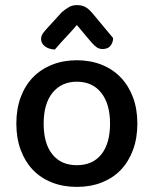

<svg xmlns="http://www.w3.org/2000/svg" viewBox="-20 -718 602 752"><path d="M518 -234Q518 -177 501 -131Q484 -85 453.5 -53Q423 -21 379 -3.5Q335 14 281 14Q227 14 183 -3.5Q139 -21 108.5 -53Q78 -85 61 -131Q44 -177 44 -234Q44 -291 61 -337Q78 -383 109 -415Q140 -447 184 -464.5Q228 -482 281 -482Q334 -482 378 -464.5Q422 -447 453 -414.5Q484 -382 501 -336.5Q518 -291 518 -234ZM281 -398Q221 -398 186 -355Q151 -312 151 -234Q151 -156 185 -113.5Q219 -71 281 -71Q343 -71 377 -113.5Q411 -156 411 -234Q411 -311 376.5 -354.5Q342 -398 281 -398ZM281 -620Q257 -592 236 -570Q215 -548 195 -524Q171 -525 156 -536.5Q141 -548 141 -565Q141 -578 148.5 -588Q156 -598 169 -612L222 -670Q237 -683 250.5 -690.5Q264 -698 281 -698Q300 -698 313.5 -691Q327 -684 343 -665L423 -569Q423 -552 413 -539Q403 -526 382 -526Q368 -526 358.5 -533Q349 -540 339 -551Z"/></svg>

Font: Baloo Chettan 2 Medium
Style: Regular
Weight: 500
Designer: Maithili Shingre, Unnati Kotecha and Ek Type
Foundry: Ek Type
Version: Version 1.640;hotconv 1.0.111;makeotfexe 2.5.65597; ttfautoh